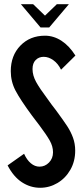

<svg xmlns="http://www.w3.org/2000/svg" viewBox="-20 -879 393 909"><path d="M16 -96 94 -151Q107 -122 126 -106Q145 -90 167 -90Q193 -90 212 -109.5Q231 -129 231 -158Q231 -186 215.5 -213.5Q200 -241 167 -285Q161 -292 151 -306L132 -331Q76 -407 53.5 -450Q31 -493 31 -542Q31 -616 76.5 -663Q122 -710 193 -710Q234 -710 271 -686Q308 -662 337 -616L269 -549Q255 -578 232.5 -594Q210 -610 187 -610Q164 -610 149 -595Q134 -580 134 -552Q134 -522 151 -491Q168 -460 207 -408L225 -383L245 -357Q281 -308 298 -282Q315 -256 325.5 -227.5Q336 -199 336 -166Q336 -115 313 -75Q290 -35 252 -12.5Q214 10 170 10Q124 10 84 -16Q44 -42 16 -96ZM79 -859H137L193 -805L249 -859H306L213 -749H172Z"/></svg>

Font: Piscolabis
Style: Regular
Weight: 400
Designer: Ariel Martín Pérez
Foundry: Tunera Type Foundry
Version: Version 1.000